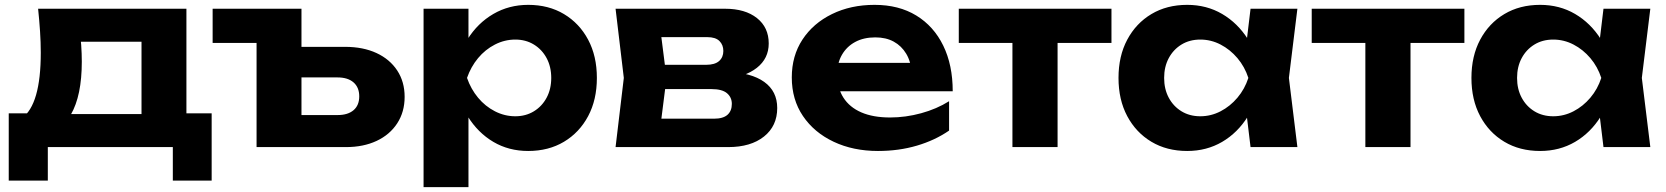

<svg xmlns="http://www.w3.org/2000/svg" viewBox="-20 -606 6864 791"><path d="M852 -139V138H692V0H177V138H16V-139H182L219 -136H633L667 -139ZM137 -570H748V-38H563V-519L648 -434H229L300 -501Q312 -458 314.5 -421Q317 -384 317 -352Q317 -212 272 -134Q227 -56 145 -56L70 -119Q148 -175 148 -389Q148 -431 145 -476.5Q142 -522 137 -570Z M1166 -413H1402Q1476 -413 1531 -387.5Q1586 -362 1616.5 -315.5Q1647 -269 1647 -207Q1647 -145 1616.5 -98Q1586 -51 1531.5 -25.5Q1477 0 1405 0H1037V-514L1123 -429H856V-570H1222V-46L1137 -132H1371Q1413 -132 1436.5 -152Q1460 -172 1460 -209Q1460 -246 1436.5 -266.5Q1413 -287 1371 -287H1166Z M1725 -570H1910V-398L1903 -374V-226L1910 -182V165H1725ZM1849 -285Q1864 -377 1906 -444Q1948 -511 2012.5 -548.5Q2077 -586 2156 -586Q2240 -586 2303.5 -548Q2367 -510 2403 -442.5Q2439 -375 2439 -285Q2439 -195 2403 -127.5Q2367 -60 2303.5 -22Q2240 16 2156 16Q2076 16 2012.5 -21.5Q1949 -59 1907 -126.5Q1865 -194 1849 -285ZM2251 -285Q2251 -331 2232 -366.5Q2213 -402 2179.5 -422.5Q2146 -443 2103 -443Q2059 -443 2019 -422.5Q1979 -402 1949.5 -366.5Q1920 -331 1904 -285Q1920 -239 1949.5 -203.5Q1979 -168 2019 -147.5Q2059 -127 2103 -127Q2146 -127 2179.5 -147.5Q2213 -168 2232 -203.5Q2251 -239 2251 -285Z M2516 0 2550 -285 2516 -570H2967Q3050 -570 3098.5 -531.5Q3147 -493 3147 -427Q3147 -365 3098 -326.5Q3049 -288 2962 -280L2975 -310Q3075 -307 3128.5 -268.5Q3182 -230 3182 -161Q3182 -87 3127.5 -43.5Q3073 0 2980 0ZM2695 -40 2623 -117H2921Q2959 -117 2977 -133Q2995 -149 2995 -178Q2995 -205 2975 -222Q2955 -239 2911 -239H2660V-339H2889Q2925 -339 2942.5 -354.5Q2960 -370 2960 -396Q2960 -421 2944 -437Q2928 -453 2894 -453H2624L2695 -529L2726 -285Z M3597 16Q3495 16 3414.5 -22Q3334 -60 3288 -128Q3242 -196 3242 -287Q3242 -376 3286 -443Q3330 -510 3407.5 -548Q3485 -586 3583 -586Q3683 -586 3755 -542Q3827 -498 3866 -418Q3905 -338 3905 -230H3391V-347H3803L3736 -305Q3733 -352 3713.5 -384.5Q3694 -417 3662 -434.5Q3630 -452 3586 -452Q3538 -452 3503 -433Q3468 -414 3448.5 -380Q3429 -346 3429 -301Q3429 -244 3454.5 -204Q3480 -164 3528.5 -143Q3577 -122 3647 -122Q3711 -122 3775 -139.5Q3839 -157 3890 -189V-68Q3832 -28 3757.5 -6Q3683 16 3597 16Z M4151 -506H4337V0H4151ZM3930 -570H4559V-429H3930Z M5132 0 5107 -207 5134 -285 5107 -362 5132 -570H5325L5290 -285L5325 0ZM5178 -285Q5163 -194 5121 -126.5Q5079 -59 5015 -21.5Q4951 16 4871 16Q4787 16 4723.5 -22Q4660 -60 4624 -127.5Q4588 -195 4588 -285Q4588 -375 4624 -442.5Q4660 -510 4723.5 -548Q4787 -586 4871 -586Q4951 -586 5015 -548.5Q5079 -511 5121.5 -444Q5164 -377 5178 -285ZM4776 -285Q4776 -239 4795 -203.5Q4814 -168 4847.5 -147.5Q4881 -127 4925 -127Q4969 -127 5008.5 -147.5Q5048 -168 5078 -203.5Q5108 -239 5123 -285Q5108 -331 5078 -366.5Q5048 -402 5008.5 -422.5Q4969 -443 4925 -443Q4881 -443 4847.5 -422.5Q4814 -402 4795 -366.5Q4776 -331 4776 -285Z M5605 -506H5791V0H5605ZM5384 -570H6013V-429H5384Z M6586 0 6561 -207 6588 -285 6561 -362 6586 -570H6779L6744 -285L6779 0ZM6632 -285Q6617 -194 6575 -126.5Q6533 -59 6469 -21.5Q6405 16 6325 16Q6241 16 6177.5 -22Q6114 -60 6078 -127.5Q6042 -195 6042 -285Q6042 -375 6078 -442.5Q6114 -510 6177.5 -548Q6241 -586 6325 -586Q6405 -586 6469 -548.5Q6533 -511 6575.5 -444Q6618 -377 6632 -285ZM6230 -285Q6230 -239 6249 -203.5Q6268 -168 6301.5 -147.5Q6335 -127 6379 -127Q6423 -127 6462.5 -147.5Q6502 -168 6532 -203.5Q6562 -239 6577 -285Q6562 -331 6532 -366.5Q6502 -402 6462.5 -422.5Q6423 -443 6379 -443Q6335 -443 6301.5 -422.5Q6268 -402 6249 -366.5Q6230 -331 6230 -285Z"/></svg>

Font: Unbounded SemiBold
Style: Regular
Weight: 600
Designer: Luke Prowse, Jean-Baptiste Morizot, Fátima Lázaro, Florian Runge
Foundry: NaN
Version: Version 1.700